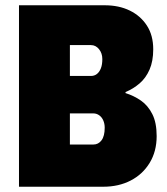

<svg xmlns="http://www.w3.org/2000/svg" viewBox="-20 -708 634 728"><path d="M52 0V-688H377Q431 -688 472 -668Q513 -648 537 -611Q561 -574 561 -521Q561 -476 547 -444Q533 -412 509 -391.5Q485 -371 456 -359V-355Q488 -345 514.5 -326.5Q541 -308 557.5 -275.5Q574 -243 574 -192Q574 -134 547.5 -90.5Q521 -47 475.5 -23.5Q430 0 372 0ZM245 -160H334Q353 -160 365 -176Q377 -192 377 -224Q377 -239 371.5 -251.5Q366 -264 356 -271Q346 -278 334 -278H245ZM245 -420H325Q338 -420 347.5 -427.5Q357 -435 362.5 -449Q368 -463 368 -484Q368 -506 355.5 -521.5Q343 -537 325 -537H245Z"/></svg>

Font: Archivo Condensed Black
Style: Regular
Weight: 900
Width: 3
Designer: Hector Gatti
Foundry: Omnibus-Type
Version: Version 2.001